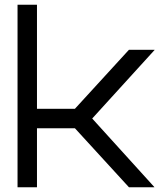

<svg xmlns="http://www.w3.org/2000/svg" viewBox="-20 -790 686 810"><path d="M54 0V-770H136V-331H296L524 -580H632V-579L369 -290L631 -1V0H524L296 -249H136V0Z"/></svg>

Font: Orbitron
Style: Regular
Weight: 400
Designer: Matt McInerney
Foundry: The League of Moveable Type
Version: Version 2.001